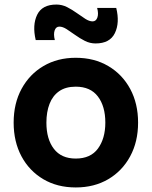

<svg xmlns="http://www.w3.org/2000/svg" viewBox="-20 -809 667 844"><path d="M400 -618Q375.5 -618 353.2 -629.2Q331 -640.5 310.8 -655Q290.5 -669.5 273 -680.8Q255.5 -692 241 -692Q226 -692 220.2 -675.2Q214.5 -658.5 221 -633H137Q121.5 -698.5 143.2 -743.8Q165 -789 228 -789Q252.5 -789 274.8 -777.8Q297 -766.5 317.2 -752Q337.5 -737.5 355 -726.2Q372.5 -715 387 -715Q402 -715 408 -731.8Q414 -748.5 407 -774H491Q507 -709 485 -663.5Q463 -618 400 -618ZM313 15Q231.5 15 170 -21.5Q108.5 -58 74.2 -122.2Q40 -186.5 40 -270Q40 -354.5 75 -418.8Q110 -483 171.5 -519Q233 -555 313 -555Q394.5 -555 456.2 -518.5Q518 -482 552.5 -417.8Q587 -353.5 587 -270Q587 -186 552.2 -121.8Q517.5 -57.5 455.8 -21.2Q394 15 313 15ZM313 -112Q378.5 -112 410.8 -156.2Q443 -200.5 443 -270Q443 -342 410.2 -385Q377.5 -428 313 -428Q268.5 -428 240 -408Q211.5 -388 197.8 -352.5Q184 -317 184 -270Q184 -197.5 216.8 -154.8Q249.5 -112 313 -112Z"/></svg>

Font: Manrope ExtraLight ExtraBold
Style: Regular
Weight: 800
Version: Version 4.504